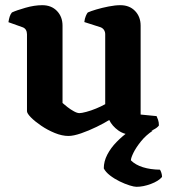

<svg xmlns="http://www.w3.org/2000/svg" viewBox="-20 -520 650 740"><path d="M244 4Q219 4 191 -7.5Q163 -19 138.8 -35.5Q114.5 -52 99.2 -67.5Q84 -83 84 -91.5V-388Q84 -397.5 79.8 -404.8Q75.5 -412 67 -415L12.5 -434.5Q14.5 -447.5 17.5 -456.5Q20.5 -465.5 26 -472Q43 -480 77.8 -490Q112.5 -500 143 -500Q178 -500 199.5 -477.8Q221 -455.5 221 -421V-123Q228.5 -116.5 240.2 -107.2Q252 -98 264.8 -91Q277.5 -84 286 -84Q294.5 -84 312.5 -88.8Q330.5 -93.5 350.5 -101.8Q370.5 -110 385.5 -118.5V-388Q385.5 -397 381 -404.2Q376.5 -411.5 367.5 -415L305 -435Q306.5 -448.5 310.8 -458.5Q315 -468.5 318.5 -472Q329.5 -477 351.2 -483.5Q373 -490 398.5 -495Q424 -500 444 -500Q479 -500 500.5 -477.8Q522 -455.5 522 -421V-78.5L583.5 -72.5Q586 -67.5 589.2 -58.2Q592.5 -49 592.5 -36.5Q587 -28 570.2 -19.5Q553.5 -11 532.8 -5.5Q512 0 494.5 0Q460 0 436 -17.2Q412 -34.5 401 -57.5Q382 -45.5 352.2 -31Q322.5 -16.5 292.8 -6.2Q263 4 244 4ZM506 200Q497 200 479.2 194.5Q461.5 189 441 179Q420.5 169 403.8 156Q387 143 380 129Q380 102 393.5 76Q407 50 429.5 27Q452 4 477.5 -14L569 -16.5Q542 1.5 523 25.2Q504 49 494.2 69Q484.5 89 484.5 98Q502 115.5 530.8 124.5Q559.5 133.5 596.5 134Q599.5 138.5 602 146.2Q604.5 154 604.5 162Q591 178 561.5 189Q532 200 506 200Z"/></svg>

Font: Texturina Medium
Style: Regular
Weight: 500
Designer: Guillermo Torres Carreño
Foundry: Omnibus-Type
Version: Version 1.003